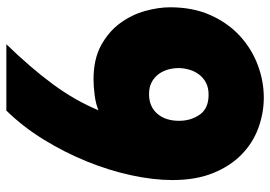

<svg xmlns="http://www.w3.org/2000/svg" viewBox="-146 -724 870 619"><g transform="rotate(90 289.5 -415.0)"><path d="M123 0Q199 -78 252 -150Q305 -222 336 -297Q315 -288 286 -284.5Q257 -281 237 -281Q171 -281 126.5 -305.5Q82 -330 55 -367Q28 -404 16 -447Q4 -490 4 -528Q4 -602 29.5 -658.5Q55 -715 96.5 -753Q138 -791 190 -810.5Q242 -830 295 -830Q345 -830 393 -812.5Q441 -795 478.5 -758.5Q516 -722 538.5 -666.5Q561 -611 561 -535Q561 -474 545.5 -402.5Q530 -331 501 -259.5Q472 -188 430.5 -120.5Q389 -53 337 0ZM284 -460Q324 -460 347 -486.5Q370 -513 370 -557Q370 -595 350 -623.5Q330 -652 286 -652Q263 -652 247 -643.5Q231 -635 220.5 -621Q210 -607 205 -589.5Q200 -572 200 -555Q200 -537 205 -520Q210 -503 220.5 -489.5Q231 -476 246.5 -468Q262 -460 284 -460Z"/></g></svg>

Font: Ranchers
Style: Regular
Weight: 400
Designer: Pablo Impallari, Brenda Gallo
Foundry: Pablo Impallari, Brenda Gallo
Version: Version 1.000; ttfautohint (v0.8) -G 200 -r 50